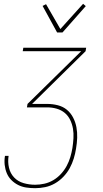

<svg xmlns="http://www.w3.org/2000/svg" viewBox="-20 -770 540 1005"><path d="M164 215Q140 215 117 211.5Q94 208 74.5 198Q55 188 39.5 172.5Q24 157 15.5 136.5Q7 116 4.5 93Q2 70 6 46H25Q20 78 27 108Q34 138 54 159Q74 180 103.5 188.5Q133 197 164 197Q188 197 212.5 191.5Q237 186 259 173Q281 160 299 140.5Q317 121 329 98.5Q341 76 348 52.5Q355 29 359 5Q363 -21 364.5 -46.5Q366 -72 362 -96Q358 -120 347.5 -142Q337 -164 319 -179Q301 -194 277 -201Q253 -208 227 -208H121L124 -226L405 -502H99L102 -520H431L428 -502L148 -226H228Q256 -226 283 -219Q310 -212 330 -195.5Q350 -179 362.5 -155Q375 -131 380 -104Q385 -77 384 -49Q383 -21 378 8Q374 34 366 60Q358 86 345 110Q332 134 312 155Q292 176 267.5 190Q243 204 216.5 209.5Q190 215 164 215ZM279 -600 203 -739 221 -748 296 -618 415 -750 429 -738 307 -600Z"/></svg>

Font: Iosevka Curly Thin
Style: Italic
Weight: 100
Italic angle: -9°
Monospace: yes
Designer: Belleve Invis
Foundry: Belleve Invis
Version: Version 22.1.2; ttfautohint (v1.8.4)